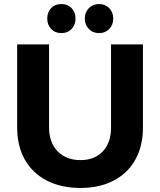

<svg xmlns="http://www.w3.org/2000/svg" viewBox="-20 -920 792 951"><path d="M379 -127Q448 -127 489 -170Q530 -213 530 -289V-700H688V-289Q688 -197 650.5 -129.5Q613 -62 543 -25.5Q473 11 378 11Q283 11 212 -25.5Q141 -62 103 -129.5Q65 -197 65 -289V-700H223V-289Q223 -214 265.5 -170.5Q308 -127 379 -127ZM354 -828Q354 -797 334.5 -776.5Q315 -756 284 -756Q253 -756 233.5 -776.5Q214 -797 214 -828Q214 -860 233.5 -880Q253 -900 284 -900Q315 -900 334.5 -880Q354 -860 354 -828ZM471 -756Q440 -756 420 -776.5Q400 -797 400 -828Q400 -859 420 -879.5Q440 -900 471 -900Q501 -900 521 -879.5Q541 -859 541 -828Q541 -797 521 -776.5Q501 -756 471 -756Z"/></svg>

Font: Argentum Sans SemiBold
Style: Regular
Weight: 600
Designer: Julieta Ulanovsky (Modified by Cristiano Sobral)
Foundry: Julieta Ulanovsky
Version: Version 5.001;November 22, 2018;FontCreator 11.5.0.2425 64-b